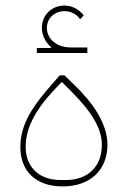

<svg xmlns="http://www.w3.org/2000/svg" viewBox="-20 -656 458 688"><path d="M112 -466H293V-486H233C184 -486 148 -516 148 -556C148 -590 175 -616 211 -616C234 -616 255 -605 267 -587L280 -601C263 -623 238 -636 211 -636C165 -636 130 -602 130 -556C130 -531 142 -505 163 -487L162 -484H112ZM205 12C304 12 365 -48 365 -137C365 -215 311 -290 243 -355L211 -386H194L167 -355C103 -282 53 -216 53 -129C53 -41 110 12 205 12ZM196 -11C120 -11 72 -58 72 -129C72 -191 100 -256 178 -338L200 -361H203L233 -331C310 -254 345 -195 345 -137C345 -58 294 -11 216 -11Z"/></svg>

Font: IBM Plex Arabic Thin
Style: Regular
Weight: 100
Designer: Mike Abbink, Paul van der Laan, Pieter van Rosmalen, Wael Morcos, Khajak Apelian
Foundry: Bold Monday
Version: Version 1.0